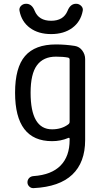

<svg xmlns="http://www.w3.org/2000/svg" viewBox="-20 -765 540 1014"><path d="M336.9 -708Q351.6 -745.1 381.8 -745.1Q397.5 -745.1 408.7 -733.9Q419.9 -722.7 417 -708Q406.2 -650.4 361.8 -617.7Q317.4 -585 250 -585Q182.6 -585 138.2 -617.7Q93.8 -650.4 83 -708Q80.1 -722.7 90.8 -733.9Q101.6 -745.1 118.2 -745.1Q148.4 -745.1 163.1 -708Q184.6 -655.3 250 -655.3Q315.4 -655.3 336.9 -708ZM275.4 -465.8Q209 -465.8 175.3 -420.4Q141.6 -375 141.6 -275.4Q141.6 -82 254.9 -82Q305.7 -82 340.8 -108.4Q347.7 -113.3 347.7 -122.1V-450.2Q347.7 -459 338.9 -460.9Q313.5 -465.8 275.4 -465.8ZM254.9 -19.5Q59.6 -19.5 59.6 -275.4Q59.6 -408.2 112.3 -469.2Q165 -530.3 275.4 -530.3Q325.2 -530.3 375 -522.5Q399.4 -518.6 414.6 -498Q429.7 -477.5 429.7 -453.1V-25.4Q429.7 92.8 361.8 157.2Q293.9 221.7 158.2 228.5Q144.5 229.5 134.8 220.2Q125 210.9 125 197.8Q125 184.6 133.8 175.3Q142.6 166 157.2 165Q252 158.2 299.8 109.4Q347.7 60.5 347.7 -25.4V-31.2Q347.7 -40 339.8 -36.1Q300.8 -19.5 254.9 -19.5Z"/></svg>

Font: Rounded Mgen+ 1mn regular
Style: Regular
Weight: 400
Designer: [Source Han Sans]
Ryoko NISHIZUKA  (kana & ideographs); Paul D. Hunt (Latin, Greek & Cyrillic); Wenlong ZHANG  (bopomofo
Version: Version 1.059.20150602